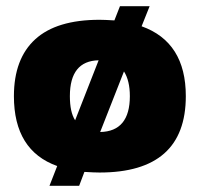

<svg xmlns="http://www.w3.org/2000/svg" viewBox="-20 -548 646 621"><path d="M165 -11Q25 -61 25 -237Q25 -358 94 -421Q163 -484 302 -484Q318 -484 350 -482L368 -528H464L438 -463Q581 -412 581 -237Q581 10 302 10Q285 10 253 8L236 53H140ZM299 -353Q206 -351 206 -237Q206 -185 223 -159ZM400 -237Q400 -287 381 -317L304 -121Q400 -123 400 -237Z"/></svg>

Font: Kanit Bold
Style: Regular
Weight: 700
Designer: Katatrad Team
Foundry: CadsonDemak
Version: Version 1.000